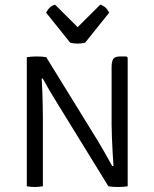

<svg xmlns="http://www.w3.org/2000/svg" viewBox="-20 -782 648 806"><path d="M220.5 -348.5Q203.5 -375.5 188.5 -401Q173.5 -426.5 159.5 -452.5L155 -452Q156.5 -428 157.8 -395.5Q159 -363 159.5 -332.2Q160 -301.5 160 -282V0Q141 3 125.5 3Q110 3 92.5 0V-542Q101 -543.5 112.5 -544.2Q124 -545 133.5 -545Q157.5 -545 174 -542L390.5 -191Q407 -164 422 -137.2Q437 -110.5 451 -85L456.5 -85.5Q454.5 -108.5 452.8 -141.5Q451 -174.5 449.8 -206.8Q448.5 -239 448.5 -259V-500.5Q448.5 -523 455 -534Q461.5 -545 484.5 -545H511L516 -540V0Q498.5 3 475 3Q451 3 435 0ZM274.5 -603 173.5 -729Q187 -755.5 211 -762.5L306 -668L401 -762.5Q425 -755.5 438.5 -729L337.5 -603Q324 -599 306 -599Q288 -599 274.5 -603Z"/></svg>

Font: Signika Negative SC Light
Style: Regular
Weight: 300
Designer: Anna Giedryś
Foundry: Anna Giedryś
Version: Version 2.000; ttfautohint (v1.8.3) -l 8 -r 50 -G 200 -x 9 -